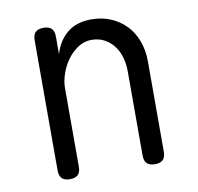

<svg xmlns="http://www.w3.org/2000/svg" viewBox="-68 -631 736 712"><g transform="rotate(-10 300.0 -275.0)"><path d="M180 -326V-30Q180 -9 170 0.5Q160 10 140 10Q120 10 110 0.5Q100 -9 100 -30V-520Q100 -541 110 -550.5Q120 -560 140 -560Q160 -560 170 -550.5Q180 -541 180 -520V-454Q195 -504 230 -532Q265 -560 320 -560Q360 -560 393 -546Q426 -532 450 -507Q474 -482 487 -447Q500 -412 500 -369V-30Q500 -9 490 0.5Q480 10 460 10Q440 10 430 0.5Q420 -9 420 -30V-347Q420 -374 413 -399Q406 -424 391.5 -443Q377 -462 356 -473.5Q335 -485 307 -485Q280 -485 256.5 -469.5Q233 -454 216 -430.5Q199 -407 189.5 -379Q180 -351 180 -326Z"/></g></svg>

Font: Maple Mono Light
Style: Regular
Weight: 300
Monospace: yes
Designer: subframe7536
Version: Version 7.000